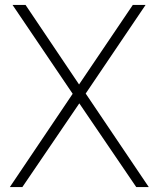

<svg xmlns="http://www.w3.org/2000/svg" viewBox="-20 -762 646 782"><path d="M535 0 303 -341 71 0H20L276 -380L31 -742H84L302 -418L521 -742H573L329 -381L586 0Z"/></svg>

Font: Morrison Thin
Style: Regular
Weight: 100
Designer: Pablo Impallari, Rodrigo Fuenzalida (Modified by Dan O. Williams)
Version: Version 0.03;June 6, 2019;FontCreator 11.5.0.2425 64-bit; tt